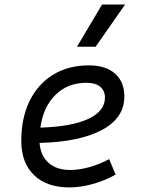

<svg xmlns="http://www.w3.org/2000/svg" viewBox="-20 -815 626 845"><path d="M289.6 -66.9Q328.6 -66.9 373.8 -79.6Q418.9 -92.3 460.4 -114.7L488.8 -46.4Q441.4 -20 387.9 -5.1Q334.5 9.8 285.2 9.8Q185.5 9.8 129.6 -44.4Q73.7 -98.6 73.7 -194.8Q73.7 -296.4 110.4 -370.8Q147 -445.3 213.9 -486.3Q280.8 -527.3 371.1 -527.3Q444.8 -527.3 486.1 -491.2Q527.3 -455.1 527.3 -390.6Q527.3 -295.9 429 -243.2Q330.6 -190.4 154.3 -186Q158.2 -129.9 193.6 -98.4Q229 -66.9 289.6 -66.9ZM157.7 -253.4Q293.5 -257.3 367.7 -291.3Q441.9 -325.2 441.9 -385.7Q441.9 -416 420.9 -433.3Q399.9 -450.7 360.8 -450.7Q278.3 -450.7 224.4 -397.7Q170.4 -344.7 157.7 -253.4ZM318.8 -609.4 429.2 -794.9H530.3L400.9 -609.4Z"/></svg>

Font: Cascadia Code NF SemiLight
Style: Italic
Weight: 350
Italic angle: -10°
Monospace: yes
Designer: Aaron Bell
Foundry: Saja Typeworks
Version: Version 2404.023; ttfautohint (v1.8.4)